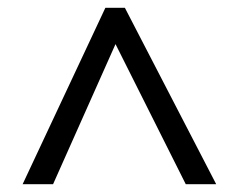

<svg xmlns="http://www.w3.org/2000/svg" viewBox="-20 -739 612 492"><path d="M38 -267 250 -719H300L534 -267H456L276 -626L116 -267Z"/></svg>

Font: Noto Sans Inscriptional Pahlavi
Style: Regular
Weight: 400
Designer: Monotype Design Team
Foundry: Monotype Imaging Inc.
Version: Version 2.003; ttfautohint (v1.8.4.7-5d5b)